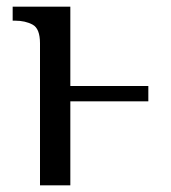

<svg xmlns="http://www.w3.org/2000/svg" viewBox="-20 -556 512 576"><path d="M100 -426Q100 -470 78 -482Q56 -494 25 -494H18V-536H191V-298H425V-252H191V0H100Z"/></svg>

Font: Noto Serif SemiCondensed
Style: Regular
Weight: 400
Width: 4
Designer: Monotype Design Team
Foundry: Monotype Imaging Inc.
Version: Version 2.013